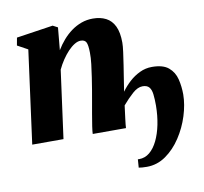

<svg xmlns="http://www.w3.org/2000/svg" viewBox="-83 -650 1007 947"><g transform="rotate(-10 420.0 -177.0)"><path d="M254.5 -435Q270 -461 289.8 -483.8Q309.5 -506.5 333.2 -523.8Q357 -541 384 -550.8Q411 -560.5 441.5 -560.5Q479 -560.5 506.8 -546.2Q534.5 -532 549.5 -500.8Q564.5 -469.5 564.5 -418.5Q564.5 -402 560.5 -371.8Q556.5 -341.5 551.2 -307.5Q546 -273.5 541.5 -246L531 -178.5Q549.5 -204 573.2 -225.8Q597 -247.5 625.8 -261.2Q654.5 -275 687 -275Q742.5 -275 770.2 -251.5Q798 -228 807 -191Q816 -154 816 -114Q815.5 -64 798 -8.2Q780.5 47.5 748.5 96.2Q716.5 145 673 175.5Q629.5 206 577.5 206Q564.5 206 554.8 205.2Q545 204.5 537 203L540 161.5Q541.5 161.5 543 161.8Q544.5 162 546 162Q576 162 599.2 142.8Q622.5 123.5 639 89.5Q655.5 55.5 664.5 11.2Q673.5 -33 674 -83.5Q674 -116.5 671.2 -140.2Q668.5 -164 658 -176.5Q647.5 -189 625 -189Q600.5 -189 574.2 -165.5Q548 -142 522 -111.5Q517.5 -77 513.5 -45.5Q509.5 -14 509 0H342.5Q342.5 -11 346.5 -38Q350.5 -65 356.5 -98.8Q362.5 -132.5 368 -164.2Q373.5 -196 377 -216Q381.5 -244 386.5 -276.2Q391.5 -308.5 395.2 -340.5Q399 -372.5 398.5 -398Q398 -436.5 390.8 -450Q383.5 -463.5 363.5 -463.5Q348.5 -463.5 332 -453.2Q315.5 -443 299.2 -425.8Q283 -408.5 268.2 -386.5Q253.5 -364.5 242 -340L196 0H39.5L102 -466L50 -494.5L57 -533L240.5 -560.5L265 -547.5Z"/></g></svg>

Font: Merriweather 36pt Black
Style: Italic
Weight: 900
Italic angle: -7.8°
Version: Version 2.101